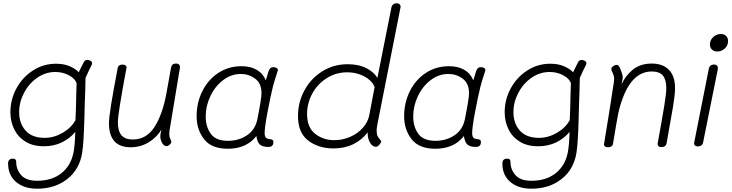

<svg xmlns="http://www.w3.org/2000/svg" viewBox="-20 -893 4431 1163"><path d="M538 -510Q538 -505 535 -499Q521 -473 498 -421Q497 -349 493 -250Q493 -223 491 -171Q487 -27 478 31Q462 133 387.5 191.5Q313 250 205 250Q125 250 77 209Q29 168 29 97Q29 68 59 68Q78 68 78 87Q78 133 108 167.5Q138 202 205 202Q294 202 351.5 156.5Q409 111 425 32Q434 -13 436 -94Q403 -54 354.5 -30.5Q306 -7 246 -7Q180 -7 134.5 -35Q89 -63 66 -110Q43 -157 43 -213Q43 -290 79.5 -357.5Q116 -425 179.5 -466Q243 -507 319 -507Q368 -507 404 -491Q440 -475 457 -455Q473 -489 488 -517Q495 -530 509 -530Q519 -530 528.5 -524.5Q538 -519 538 -510ZM437 -165Q440 -210 442 -326L444 -388Q436 -416 398.5 -436.5Q361 -457 315 -457Q256 -457 205.5 -422Q155 -387 125.5 -330.5Q96 -274 96 -213Q96 -146 135 -102Q174 -58 251 -58Q307 -58 359.5 -88.5Q412 -119 437 -165Z M1007 -103Q1005 -89 1005 -84Q1005 -66 1011.5 -52Q1018 -38 1018 -34Q1018 -26 1008 -17Q998 -8 989 -8Q973 -8 962 -27Q951 -46 951 -69Q951 -74 953 -86L958 -108Q927 -58 878 -29.5Q829 -1 772 -1Q640 -1 640 -147Q640 -207 693 -481Q694 -491 702.5 -496.5Q711 -502 722 -502Q734 -502 741 -496.5Q748 -491 746 -481Q694 -204 694 -153Q694 -99 716 -73.5Q738 -48 784 -48Q867 -48 915.5 -123.5Q964 -199 987 -322L1016 -483Q1020 -508 1046 -508Q1059 -508 1065 -501.5Q1071 -495 1070 -483Z M1655 -441Q1646 -415 1633 -368Q1618 -307 1600.5 -214Q1583 -121 1583 -87Q1583 -68 1590.5 -59.5Q1598 -51 1616 -50Q1626 -49 1631 -45.5Q1636 -42 1636 -33Q1636 -3 1606 -3Q1569 -3 1553.5 -18Q1538 -33 1533 -69Q1473 8 1360 8Q1261 8 1216 -50Q1171 -108 1171 -189Q1171 -271 1205.5 -340.5Q1240 -410 1302 -451Q1364 -492 1443 -492Q1498 -492 1536 -469.5Q1574 -447 1590 -406L1606 -459Q1610 -472 1616.5 -479Q1623 -486 1636 -486Q1649 -486 1656.5 -480.5Q1664 -475 1663 -467Q1658 -448 1655 -441ZM1564 -329Q1564 -388 1525.5 -416.5Q1487 -445 1439 -445Q1381 -445 1332 -408Q1283 -371 1254.5 -311Q1226 -251 1226 -187Q1226 -126 1256.5 -83Q1287 -40 1361 -40Q1426 -40 1476 -73.5Q1526 -107 1539 -171Q1564 -296 1564 -329Z M1785 -190Q1785 -274 1824.5 -346.5Q1864 -419 1933 -461.5Q2002 -504 2086 -504Q2153 -504 2199.5 -480Q2246 -456 2266 -421L2351 -848Q2353 -859 2361.5 -866Q2370 -873 2382 -873Q2395 -873 2401.5 -866Q2408 -859 2406 -848L2266 -140Q2260 -110 2262 -95Q2262 -78 2267.5 -68Q2273 -58 2281 -49Q2289 -40 2289 -36Q2289 -30 2278.5 -17Q2268 -4 2257 -4Q2236 -4 2221 -29.5Q2206 -55 2207 -91Q2172 -45 2119.5 -19.5Q2067 6 2000 6Q1909 6 1847 -41.5Q1785 -89 1785 -190ZM2217 -196 2249 -365Q2242 -387 2219.5 -407.5Q2197 -428 2161.5 -441.5Q2126 -455 2083 -455Q2015 -455 1959 -419.5Q1903 -384 1871.5 -326Q1840 -268 1840 -202Q1840 -121 1889 -82.5Q1938 -44 2005 -44Q2055 -44 2101 -64Q2147 -84 2178 -119Q2209 -154 2217 -196Z M2912 -441Q2903 -415 2890 -368Q2875 -307 2857.5 -214Q2840 -121 2840 -87Q2840 -68 2847.5 -59.5Q2855 -51 2873 -50Q2883 -49 2888 -45.5Q2893 -42 2893 -33Q2893 -3 2863 -3Q2826 -3 2810.5 -18Q2795 -33 2790 -69Q2730 8 2617 8Q2518 8 2473 -50Q2428 -108 2428 -189Q2428 -271 2462.5 -340.5Q2497 -410 2559 -451Q2621 -492 2700 -492Q2755 -492 2793 -469.5Q2831 -447 2847 -406L2863 -459Q2867 -472 2873.5 -479Q2880 -486 2893 -486Q2906 -486 2913.5 -480.5Q2921 -475 2920 -467Q2915 -448 2912 -441ZM2821 -329Q2821 -388 2782.5 -416.5Q2744 -445 2696 -445Q2638 -445 2589 -408Q2540 -371 2511.5 -311Q2483 -251 2483 -187Q2483 -126 2513.5 -83Q2544 -40 2618 -40Q2683 -40 2733 -73.5Q2783 -107 2796 -171Q2821 -296 2821 -329Z M3532 -510Q3532 -505 3529 -499Q3515 -473 3492 -421Q3491 -349 3487 -250Q3487 -223 3485 -171Q3481 -27 3472 31Q3456 133 3381.5 191.5Q3307 250 3199 250Q3119 250 3071 209Q3023 168 3023 97Q3023 68 3053 68Q3072 68 3072 87Q3072 133 3102 167.5Q3132 202 3199 202Q3288 202 3345.5 156.5Q3403 111 3419 32Q3428 -13 3430 -94Q3397 -54 3348.5 -30.5Q3300 -7 3240 -7Q3174 -7 3128.5 -35Q3083 -63 3060 -110Q3037 -157 3037 -213Q3037 -290 3073.5 -357.5Q3110 -425 3173.5 -466Q3237 -507 3313 -507Q3362 -507 3398 -491Q3434 -475 3451 -455Q3467 -489 3482 -517Q3489 -530 3503 -530Q3513 -530 3522.5 -524.5Q3532 -519 3532 -510ZM3431 -165Q3434 -210 3436 -326L3438 -388Q3430 -416 3392.5 -436.5Q3355 -457 3309 -457Q3250 -457 3199.5 -422Q3149 -387 3119.5 -330.5Q3090 -274 3090 -213Q3090 -146 3129 -102Q3168 -58 3245 -58Q3301 -58 3353.5 -88.5Q3406 -119 3431 -165Z M4069 -358Q4069 -322 4056.5 -245.5Q4044 -169 4018 -26Q4013 -2 3987 -2Q3973 -2 3967.5 -9Q3962 -16 3964 -26Q3992 -179 4004 -254Q4016 -329 4016 -358Q4016 -410 3995.5 -435Q3975 -460 3928 -460Q3808 -460 3748 -287Q3729 -235 3719 -174L3712 -135Q3694 -29 3693 -22Q3692 -12 3683.5 -6.5Q3675 -1 3663 -1Q3650 -1 3643.5 -7Q3637 -13 3639 -22Q3674 -232 3698 -393Q3700 -411 3700 -415Q3700 -426 3697 -436Q3694 -446 3690.5 -453Q3687 -460 3685 -464Q3683 -470 3683 -474Q3683 -484 3694 -492Q3705 -500 3715 -500Q3725 -500 3733 -486Q3740 -471 3747 -450Q3754 -429 3751 -414L3745 -382Q3770 -437 3815 -472.5Q3860 -508 3928 -508Q3995 -508 4032 -470Q4069 -432 4069 -358Z M4280 -624Q4280 -649 4299.5 -668Q4319 -687 4346 -687Q4366 -687 4378 -675.5Q4390 -664 4390 -644Q4390 -617 4370 -599Q4350 -581 4325 -581Q4305 -581 4292.5 -593Q4280 -605 4280 -624ZM4185 -30 4273 -474Q4275 -488 4283.5 -495Q4292 -502 4305 -502Q4319 -502 4324.5 -494Q4330 -486 4328 -474L4239 -31Q4237 -19 4228.5 -12.5Q4220 -6 4208 -6Q4195 -6 4189 -12.5Q4183 -19 4185 -30Z"/></svg>

Font: Mali Light
Style: Italic
Weight: 300
Italic angle: -10°
Version: Version 1.000; ttfautohint (v1.6)